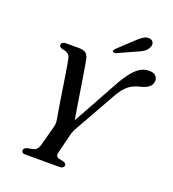

<svg xmlns="http://www.w3.org/2000/svg" viewBox="-158 -1016 1021 1135"><g transform="rotate(20 352.5 -448.5)"><path d="M315.8 -251.5 503 -590.7Q531.5 -638.5 555.7 -665.8Q579.9 -693.1 603.2 -704.5Q626.4 -715.8 651.2 -715.8Q678.3 -715.8 691.7 -703.3Q705 -690.8 705 -673Q705 -649 686.6 -633Q668.2 -617 630.1 -608.3Q609.3 -603.6 589.8 -594.2Q570.3 -584.8 551.7 -566.9Q533 -549 513.9 -518.5L365.1 -253.7Q356 -239.2 351.3 -228.7Q346.6 -218.2 343.6 -207.6L311.9 -80.6Q307.8 -65.7 311.5 -56.7Q315.1 -47.6 328 -44.5L355.7 -38.8Q367 -35.3 370.9 -30.8Q374.8 -26.3 374.8 -20.5Q374.8 -10.7 366.9 -5.4Q358.9 0 343.9 0H131.4Q118.5 0 113.1 -4.9Q107.8 -9.7 107.8 -18.1Q107.8 -33.1 131.2 -39.6L159.7 -44.8Q176.3 -47.9 185.7 -57.5Q195.2 -67.1 200.6 -84.8L234.5 -212Q238.9 -225.8 238.2 -239.5Q237.6 -253.2 234.7 -267.6Q232.3 -280.1 227.8 -307.4Q223.3 -334.7 217.5 -370.8Q211.7 -406.9 205.8 -445.8Q199.9 -484.7 194.1 -520.4Q188.4 -556.1 183.7 -582.8Q179.1 -609.5 176.6 -620.9Q172.8 -638.7 160.8 -647.9Q148.9 -657.1 127.7 -659.9Q116.5 -662.5 110.6 -667.3Q104.7 -672.1 104.4 -679.4Q104.1 -688.6 111.9 -694.3Q119.7 -700 132.6 -700H215.3Q243.5 -700 257.9 -688.9Q272.2 -677.7 277.2 -653Q280.3 -639.8 285.3 -609.6Q290.3 -579.3 296.7 -539.3Q303.1 -499.2 310.1 -455.5Q317.1 -411.8 323.6 -370.9Q330.1 -330 335.8 -298.1Q341.4 -266.2 345 -250.2ZM507.3 -851.9Q531.1 -875.2 551.3 -887.8Q571.4 -900.4 591.4 -895.5Q608.6 -891.3 613.1 -876.8Q617.5 -862.2 609 -847.3Q600.4 -829 583 -817.5Q565.5 -806 540 -795.8L431 -746.8Q424.9 -744.5 418.5 -744.9Q412 -745.3 409.8 -749.3Q407.3 -754 410.7 -759.3Q414 -764.5 419.2 -769.5Z"/></g></svg>

Font: Fraunces
Style: Italic
Weight: 900
Italic angle: -16°
Version: Version 1.000;[0bf87f6ff]